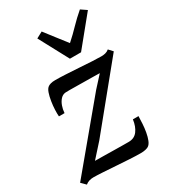

<svg xmlns="http://www.w3.org/2000/svg" viewBox="-203 -929 920 1039"><g transform="rotate(-30 257.0 -409.0)"><path d="M388.5 -476.5Q376 -477 352.5 -477.2Q329 -477.5 301.2 -477.8Q273.5 -478 246.8 -478.5Q220 -479 200.8 -479Q181.5 -479 175.5 -478.5Q157.5 -477 144.5 -463Q131.5 -449 124 -428.2Q116.5 -407.5 115 -384.5H80Q78.5 -400.5 79.5 -425.5Q80.5 -450.5 84.8 -477.2Q89 -504 96.2 -525Q103.5 -546 115.5 -554Q121 -558 131.8 -561.2Q142.5 -564.5 161 -564.5Q187.5 -564.5 225.8 -562.5Q264 -560.5 305 -557.8Q346 -555 382.5 -553Q419 -551 441 -551Q454.5 -551 467 -554Q479.5 -557 490 -566L513 -541L203.5 -162L128.5 -78.5Q149 -78.5 179 -78Q209 -77.5 240.8 -77Q272.5 -76.5 299 -76.2Q325.5 -76 338 -76Q373.5 -76 393.2 -102.2Q413 -128.5 418.5 -170.5H453.5Q453 -150 451.5 -124Q450 -98 445.5 -72.8Q441 -47.5 433.2 -28Q425.5 -8.5 413 -0.5Q406.5 3.5 394.2 6.5Q382 9.5 363.5 9.5Q336 9.5 296.2 7.2Q256.5 5 214.2 2Q172 -1 135 -3.2Q98 -5.5 76 -5.5Q63 -5.5 50 -1.8Q37 2 26.5 11L-0.5 -16L326.5 -408.5ZM287.5 -625 189.5 -808 228.5 -829Q253.5 -796.5 278.8 -763.8Q304 -731 330 -698Q367 -731 398.2 -763.8Q429.5 -796.5 467.5 -829L503.5 -804.5L357 -625Z"/></g></svg>

Font: Merriweather Light 18pt
Style: Italic
Weight: 400
Italic angle: -7.8°
Version: Version 2.101